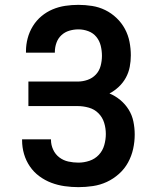

<svg xmlns="http://www.w3.org/2000/svg" viewBox="-20 -763 640 791"><path d="M303 8Q275 8 246.5 4Q218 0 191.5 -10Q165 -20 142 -37Q119 -54 103 -77.5Q87 -101 79 -128.5Q71 -156 71 -185V-189H190V-187Q190 -166 199 -146.5Q208 -127 224.5 -114.5Q241 -102 261.5 -97.5Q282 -93 303 -93Q326 -93 348.5 -100.5Q371 -108 387 -125Q403 -142 409.5 -165Q416 -188 416 -211Q416 -235 409 -257.5Q402 -280 385.5 -296.5Q369 -313 346 -319.5Q323 -326 300 -326H97V-427H300Q321 -427 341 -434Q361 -441 375 -456Q389 -471 394.5 -491.5Q400 -512 400 -533Q400 -554 395 -574.5Q390 -595 377 -611Q364 -627 344 -634.5Q324 -642 303 -642Q284 -642 265.5 -636.5Q247 -631 233 -618Q219 -605 212.5 -586.5Q206 -568 206 -549V-546H87V-552Q87 -579 94 -605.5Q101 -632 115.5 -655.5Q130 -679 151 -696.5Q172 -714 197 -724.5Q222 -735 249 -739Q276 -743 303 -743Q331 -743 359.5 -738.5Q388 -734 413.5 -721.5Q439 -709 460 -689Q481 -669 494.5 -644Q508 -619 513.5 -591Q519 -563 519 -535Q519 -511 514.5 -487.5Q510 -464 498.5 -443Q487 -422 469.5 -405.5Q452 -389 431 -378Q455 -368 475.5 -351Q496 -334 510 -311.5Q524 -289 529.5 -262.5Q535 -236 535 -209Q535 -179 528.5 -149.5Q522 -120 507.5 -93.5Q493 -67 470 -46.5Q447 -26 420 -13.5Q393 -1 363 3.5Q333 8 303 8Z"/></svg>

Font: Iosevka Extended
Style: Bold
Weight: 700
Width: 7
Monospace: yes
Designer: Belleve Invis
Foundry: Belleve Invis
Version: Version 32.5.0; ttfautohint (v1.8.4)